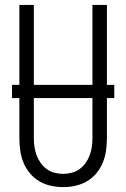

<svg xmlns="http://www.w3.org/2000/svg" viewBox="-20 -755 515 783"><path d="M238 8Q212 8 187 2.5Q162 -3 140 -16Q118 -29 101.5 -49Q85 -69 75.5 -92.5Q66 -116 62.5 -141.5Q59 -167 59 -192V-735H118V-192Q118 -174 120.5 -156.5Q123 -139 129 -122.5Q135 -106 145.5 -91Q156 -76 170.5 -65.5Q185 -55 202.5 -50.5Q220 -46 238 -46Q255 -46 272.5 -50.5Q290 -55 304.5 -65.5Q319 -76 329.5 -91Q340 -106 346 -122.5Q352 -139 354.5 -156.5Q357 -174 357 -192V-735H416V-192Q416 -167 412.5 -141.5Q409 -116 399.5 -92.5Q390 -69 373.5 -49Q357 -29 335 -16Q313 -3 288 2.5Q263 8 238 8ZM29 -355V-409H446V-355Z"/></svg>

Font: Iosevka QP Light
Style: Regular
Weight: 300
Designer: Belleve Invis
Foundry: Belleve Invis
Version: Version 20.0.0; ttfautohint (v1.8.4)